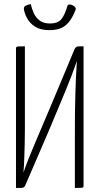

<svg xmlns="http://www.w3.org/2000/svg" viewBox="-20 -929 493 949"><path d="M59 0V-688Q59 -694 61 -696.5Q63 -699 71.5 -699.5Q80 -700 103 -700V-287Q103 -246 102 -212.5Q101 -179 100 -147Q99 -115 96 -76Q114 -130 149 -212Q184 -294 236 -417L349 -687Q353 -695 358.5 -697.5Q364 -700 372.5 -700Q381 -700 393 -700V-12Q393 -6 391 -3.5Q389 -1 380 -0.5Q371 0 350 0V-255Q350 -318 350.5 -369.5Q351 -421 352.5 -464.5Q354 -508 355.5 -547.5Q357 -587 360 -627Q338 -563 303 -478Q268 -393 221 -282L105 -13Q102 -5 96 -2.5Q90 0 81.5 0Q73 0 59 0ZM224 -780Q180 -780 153 -797.5Q126 -815 113 -840.5Q100 -866 98 -885Q97 -896 107.5 -901Q118 -906 132 -909Q137 -886 147 -864Q157 -842 176 -827.5Q195 -813 226 -813Q267 -813 284 -835Q301 -857 313 -899Q316 -908 325.5 -907Q335 -906 344 -900Q353 -894 355 -885Q344 -854 328 -830Q312 -806 288 -793Q264 -780 224 -780Z"/></svg>

Font: Yanone Kaffeesatz Light
Style: Regular
Weight: 300
Designer: Yanone (Cyrillic: Daniel Pouzeot, Huerta Tipografica, and Cyreal)
Foundry: Yanone
Version: Version 2.003